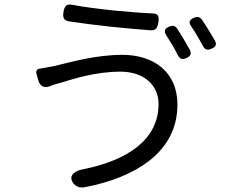

<svg xmlns="http://www.w3.org/2000/svg" viewBox="-20 -790 1020 844"><path d="M633 -81C713 -142 760 -225 760 -330C760 -472 658 -549 517 -549C405 -549 294 -518 224 -501C201 -496 176 -492 154 -488C143 -487 137 -478 140 -467L147 -441L149 -435C156 -411 175 -402 196 -410C210 -416 226 -421 243 -425C300 -442 396 -475 510 -475C611 -475 677 -417 677 -333C677 -178 544 -86 346 -46C310 -40 280 -19 300 12C311 30 331 37 352 33C464 12 561 -26 633 -81ZM479 -744C414 -751 348 -759 297 -769C272 -774 263 -762 259 -737C255 -713 260 -700 284 -696C336 -688 399 -680 463 -673C527 -666 590 -661 640 -657C664 -655 672 -666 676 -690C680 -717 678 -730 650 -731C603 -733 541 -738 479 -744ZM788 -617C778 -634 768 -650 758 -665C749 -678 739 -679 724 -673C704 -665 699 -653 711 -635C719 -622 728 -608 737 -593C746 -578 754 -562 762 -547C771 -530 783 -527 800 -535C818 -543 823 -555 814 -572C806 -586 797 -601 788 -617ZM899 -655C889 -672 878 -688 868 -703C859 -716 848 -718 833 -712C813 -704 808 -692 820 -675C829 -662 838 -648 846 -634C855 -619 864 -603 872 -588C881 -571 893 -568 910 -576C928 -584 934 -593 925 -611C917 -625 908 -640 899 -655Z"/></svg>

Font: GenSenRounded2 TW R
Style: Regular
Weight: 400
Version: Version 2.100;PS 2.1;hotconv 16.6.51;makeotf.lib2.5.65220 DE